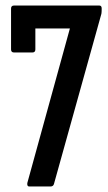

<svg xmlns="http://www.w3.org/2000/svg" viewBox="-20 -675 390 695"><path d="M86 0Q81 0 79.5 -4Q78 -8 79 -13L233 -572H108V-496Q108 -485 97 -485H31Q20 -485 20 -496V-644Q20 -655 31 -655H339Q348 -655 348 -645V-639Q348 -631 347 -625L175 -8Q172 0 163 0Z"/></svg>

Font: Sofia Sans Extra Condensed SemiBold
Style: Regular
Weight: 600
Designer: Botio Nikoltchev, Ani Petrova
Foundry: lettersoup
Version: Version 4.101